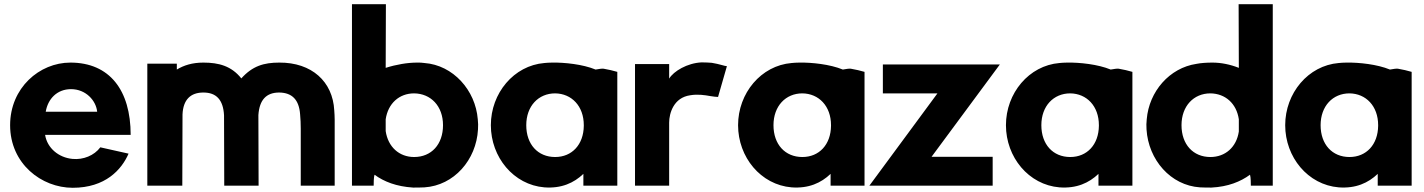

<svg xmlns="http://www.w3.org/2000/svg" viewBox="-20 -881 6755 911"><path d="M28 -287C28 -104 177 10 325 10C480 10 557 -76 590 -152L456 -182C427 -143 375 -122 324 -127C259 -133 204 -178 194 -241H600C600 -453 500 -584 314 -584C167 -584 28 -464 28 -287ZM197 -351C207 -411 250 -458 317 -458C388 -458 436 -403 441 -351Z M679 0H845L846 -338C849 -408 884 -442 945 -442C1006 -442 1039 -408 1043 -334L1044 0H1207L1206 -335C1211 -408 1244 -442 1305 -442C1366 -441 1399 -408 1404 -338C1406 -316 1407 -294 1407 -270V0H1568V-313C1568 -328 1567 -343 1566 -357C1559 -494 1459 -585 1305 -584C1232 -584 1178 -568 1125 -509C1078 -568 1018 -584 945 -584C892 -584 852 -571 819 -551V-579H679Z M1650 0H1753C1753 -8 1753 -41 1757 -52C1802 -19 1861 4 1940 9C1957 9 1975 9 1994 8C2134 -1 2240 -122 2248 -267C2249 -283 2249 -299 2247 -315C2236 -453 2130 -572 1994 -582C1983 -584 1971 -584 1959 -584C1914 -584 1860 -575 1810 -559L1811 -861H1650ZM1810 -259V-315C1821 -390 1874 -438 1945 -438C2024 -437 2082 -378 2082 -287C2082 -196 2027 -136 1945 -136C1874 -136 1821 -184 1810 -259Z M2309 -287C2309 -135 2417 -4 2563 8C2644 14 2703 -13 2748 -56V0H2909V-540C2889 -546 2867 -551 2844 -555C2836 -556 2823 -554 2806 -551C2745 -576 2659 -585 2600 -584C2586 -584 2574 -583 2563 -582C2418 -570 2309 -439 2309 -287ZM2477 -287C2477 -378 2535 -438 2614 -438C2692 -437 2750 -378 2750 -287V-284C2749 -195 2694 -136 2614 -136C2532 -136 2477 -196 2477 -287Z M2993 0H3155V-299C3155 -343 3176 -418 3255 -429C3291 -435 3323 -430 3351 -425C3365 -423 3377 -421 3387 -421L3429 -567C3419 -567 3395 -577 3357 -583C3343 -584 3327 -585 3309 -585C3241 -582 3176 -543 3155 -508V-577H2993Z M3482 -287C3482 -135 3590 -4 3736 8C3817 14 3876 -13 3921 -56V0H4082V-540C4062 -546 4040 -551 4017 -555C4009 -556 3996 -554 3979 -551C3918 -576 3832 -585 3773 -584C3759 -584 3747 -583 3736 -582C3591 -570 3482 -439 3482 -287ZM3650 -287C3650 -378 3708 -438 3787 -438C3865 -437 3923 -378 3923 -287V-284C3922 -195 3867 -136 3787 -136C3705 -136 3650 -196 3650 -287Z M4105 0H4690V-137H4400L4724 -575H4169V-438H4428Z M4753 -287C4753 -135 4861 -4 5007 8C5088 14 5147 -13 5192 -56V0H5353V-540C5333 -546 5311 -551 5288 -555C5280 -556 5267 -554 5250 -551C5189 -576 5103 -585 5044 -584C5030 -584 5018 -583 5007 -582C4862 -570 4753 -439 4753 -287ZM4921 -287C4921 -378 4979 -438 5058 -438C5136 -437 5194 -378 5194 -287V-284C5193 -195 5138 -136 5058 -136C4976 -136 4921 -196 4921 -287Z M5420 -267C5429 -123 5534 -1 5674 8C5693 9 5711 9 5728 9C5807 5 5866 -19 5911 -52C5915 -41 5915 -7 5915 0H6019V-861H5857L5858 -559C5818 -575 5774 -584 5733 -584C5704 -584 5677 -582 5657 -578C5529 -559 5432 -447 5421 -315C5419 -299 5419 -283 5420 -267ZM5586 -287C5586 -378 5644 -438 5723 -438C5794 -437 5847 -390 5858 -315V-257C5847 -183 5794 -136 5723 -136C5641 -136 5586 -196 5586 -287Z M6078 -287C6078 -135 6186 -4 6332 8C6413 14 6472 -13 6517 -56V0H6678V-540C6658 -546 6636 -551 6613 -555C6605 -556 6592 -554 6575 -551C6514 -576 6428 -585 6369 -584C6355 -584 6343 -583 6332 -582C6187 -570 6078 -439 6078 -287ZM6246 -287C6246 -378 6304 -438 6383 -438C6461 -437 6519 -378 6519 -287V-284C6518 -195 6463 -136 6383 -136C6301 -136 6246 -196 6246 -287Z"/></svg>

Font: Rabbid Highway Sign IV
Style: Bd
Weight: 400
Foundry: Cannot Into Space Fonts
Version: Version 0.277